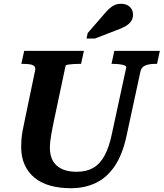

<svg xmlns="http://www.w3.org/2000/svg" viewBox="-20 -979 866 1016"><path d="M262 -324Q256 -294 252 -271.5Q248 -249 246 -231.5Q244 -214 244 -197Q244 -166 253 -142.5Q262 -119 280.5 -102.5Q299 -86 325.5 -78Q352 -70 386 -70Q437 -70 473 -90.5Q509 -111 533.5 -156Q558 -201 573 -275L648 -622Q649 -629 638.5 -633Q628 -637 611.5 -639Q595 -641 579 -641H570L585 -710H826L811 -641H800Q770 -641 749 -632.5Q728 -624 723 -600L650 -262Q629 -163 588 -101.5Q547 -40 488 -11.5Q429 17 355 17Q295 17 246.5 3.5Q198 -10 163.5 -38Q129 -66 110.5 -107Q92 -148 92 -202Q92 -221 93.5 -241Q95 -261 99.5 -286Q104 -311 111 -343L166 -607Q169 -621 161.5 -628.5Q154 -636 139 -638.5Q124 -641 104 -641H93L108 -710H424L409 -641H400Q384 -641 367.5 -640Q351 -639 339.5 -637Q328 -635 327 -631ZM529 -902Q544 -920 558 -933Q572 -946 587 -952.5Q602 -959 621 -959Q650 -959 667 -942.5Q684 -926 684 -902Q684 -881 673 -865.5Q662 -850 641 -838.5Q620 -827 588 -816L482 -775H438L444 -804Z"/></svg>

Font: Roboto Serif SemiBold
Style: Italic
Weight: 600
Italic angle: -10°
Version: Version 1.007